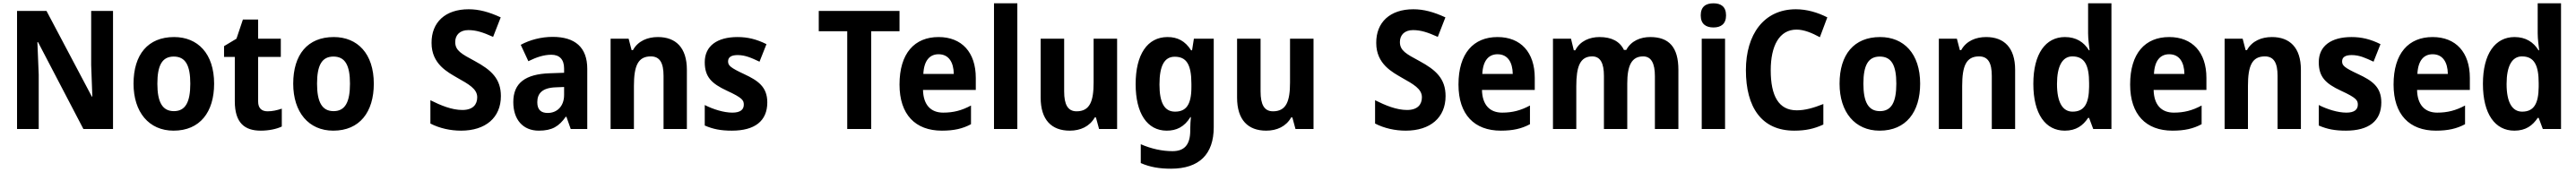

<svg xmlns="http://www.w3.org/2000/svg" viewBox="-20 -780 15569 1040"><path d="M663 0V-714H531V-387C533 -326 535 -272 538 -196H535L261 -714H83V0H214V-328C211 -389 209 -449 206 -525H210L484 0Z M1274 -274C1274 -456 1175 -556 1032 -556C874 -556 787 -450 787 -274C787 -102 880 10 1029 10C1189 10 1274 -103 1274 -274ZM931 -274C931 -385 960 -438 1030 -438C1101 -438 1130 -385 1130 -274C1130 -163 1101 -108 1031 -108C961 -108 931 -163 931 -274Z M1597 -107C1561 -107 1540 -126 1540 -166V-436H1677V-546H1540V-662H1448L1409 -546L1334 -501V-436H1399V-168C1399 -36 1459 10 1556 10C1605 10 1652 0 1683 -15V-123C1653 -113 1626 -107 1597 -107Z M2239 -274C2239 -456 2140 -556 1997 -556C1839 -556 1752 -450 1752 -274C1752 -102 1845 10 1994 10C2154 10 2239 -103 2239 -274ZM1896 -274C1896 -385 1925 -438 1995 -438C2066 -438 2095 -385 2095 -274C2095 -163 2066 -108 1996 -108C1926 -108 1896 -163 1896 -274Z M3007 -199C3007 -304 2949 -357 2849 -411C2769 -454 2731 -474 2731 -526C2731 -569 2760 -598 2810 -598C2857 -598 2898 -585 2960 -557L3006 -675C2934 -708 2875 -724 2812 -724C2671 -724 2587 -645 2588 -520C2588 -392 2687 -343 2743 -310C2812 -271 2864 -243 2864 -192C2864 -149 2839 -115 2774 -115C2710 -115 2643 -143 2581 -174V-33C2637 -4 2703 10 2766 10C2915 10 3007 -69 3007 -199Z M3320 -557C3251 -557 3182 -539 3127 -509L3173 -410C3222 -434 3266 -449 3312 -449C3361 -449 3389 -421 3389 -366V-340L3302 -337C3156 -332 3082 -279 3082 -163C3082 -56 3141 10 3236 10C3317 10 3358 -16 3399 -74H3403L3429 0H3529V-364C3529 -494 3455 -557 3320 -557ZM3338 -252 3389 -254V-206C3389 -137 3346 -97 3290 -97C3251 -97 3227 -115 3227 -162C3227 -215 3257 -249 3338 -252Z M3956 -556C3894 -556 3836 -533 3805 -477H3797L3779 -546H3670V0H3811V-260C3811 -381 3835 -439 3913 -439C3968 -439 3990 -399 3990 -321V0H4131V-358C4131 -493 4063 -556 3956 -556Z M4617 -161C4617 -255 4560 -293 4479 -331C4393 -371 4380 -384 4380 -409C4380 -434 4399 -447 4438 -447C4485 -447 4523 -429 4570 -407L4612 -513C4552 -543 4498 -556 4437 -556C4315 -556 4239 -503 4239 -404C4239 -315 4280 -275 4372 -232C4468 -188 4475 -173 4475 -147C4475 -118 4455 -99 4406 -99C4354 -99 4290 -119 4239 -145V-21C4290 1 4336 10 4403 10C4541 10 4617 -48 4617 -161Z M5245 0V-591H5416V-714H4928V-591H5100V0Z M5652 -556C5507 -556 5416 -458 5416 -269C5416 -87 5512 10 5672 10C5745 10 5798 -2 5848 -29V-142C5792 -112 5742 -99 5680 -99C5604 -99 5560 -147 5558 -236H5877V-309C5877 -464 5792 -556 5652 -556ZM5652 -452C5714 -452 5743 -403 5744 -333H5560C5564 -417 5601 -452 5652 -452Z M6128 0V-760H5987V0Z M6731 -546H6589V-281C6589 -169 6567 -107 6486 -107C6433 -107 6411 -148 6411 -227V-546H6269V-190C6269 -55 6335 10 6445 10C6509 10 6565 -15 6596 -70H6603L6622 0H6731Z M7036 -556C6914 -556 6843 -451 6843 -271C6843 -96 6912 10 7031 10C7089 10 7137 -12 7174 -72H7177C7175 -52 7173 -25 7173 -1V9C7173 96 7137 134 7066 134C7004 134 6938 120 6874 92V206C6931 231 6989 240 7056 240C7228 240 7315 152 7315 -11V-546H7195L7184 -476H7178C7142 -533 7095 -556 7036 -556ZM7079 -437C7149 -437 7180 -392 7180 -273V-253C7180 -144 7146 -105 7081 -105C7017 -105 6987 -159 6987 -269C6987 -383 7017 -437 7079 -437Z M7918 -546H7776V-281C7776 -169 7754 -107 7673 -107C7620 -107 7598 -148 7598 -227V-546H7456V-190C7456 -55 7522 10 7632 10C7696 10 7752 -15 7783 -70H7790L7809 0H7918Z M8716 -199C8716 -304 8658 -357 8558 -411C8478 -454 8440 -474 8440 -526C8440 -569 8469 -598 8519 -598C8566 -598 8607 -585 8669 -557L8715 -675C8643 -708 8584 -724 8521 -724C8380 -724 8296 -645 8297 -520C8297 -392 8396 -343 8452 -310C8521 -271 8573 -243 8573 -192C8573 -149 8548 -115 8483 -115C8419 -115 8352 -143 8290 -174V-33C8346 -4 8412 10 8475 10C8624 10 8716 -69 8716 -199Z M9030 -556C8885 -556 8794 -458 8794 -269C8794 -87 8890 10 9050 10C9123 10 9176 -2 9226 -29V-142C9170 -112 9120 -99 9058 -99C8982 -99 8938 -147 8936 -236H9255V-309C9255 -464 9170 -556 9030 -556ZM9030 -452C9092 -452 9121 -403 9122 -333H8938C8942 -417 8979 -452 9030 -452Z M9953 -556C9894 -556 9837 -533 9808 -478H9794C9769 -530 9719 -556 9646 -556C9588 -556 9529 -533 9500 -476H9491L9474 -546H9365V0H9506V-259C9506 -376 9528 -439 9602 -439C9651 -439 9673 -399 9673 -321V0H9814V-275C9814 -383 9840 -439 9910 -439C9959 -439 9981 -397 9981 -320V0H10123V-358C10123 -495 10066 -556 9953 -556Z M10335 -760C10289 -760 10258 -740 10258 -687C10258 -635 10289 -614 10335 -614C10380 -614 10411 -635 10411 -687C10411 -740 10380 -760 10335 -760ZM10405 -546H10264V0H10405Z M10837 -601C10882 -601 10930 -581 10978 -555L11023 -675C10964 -705 10899 -724 10833 -724C10639 -724 10531 -571 10531 -356C10531 -131 10626 10 10823 10C10891 10 10943 -1 10999 -27V-151C10938 -127 10889 -113 10838 -113C10729 -113 10681 -200 10681 -355C10681 -503 10733 -601 10837 -601Z M11584 -274C11584 -456 11485 -556 11342 -556C11184 -556 11097 -450 11097 -274C11097 -102 11190 10 11339 10C11499 10 11584 -103 11584 -274ZM11241 -274C11241 -385 11270 -438 11340 -438C11411 -438 11440 -385 11440 -274C11440 -163 11411 -108 11341 -108C11271 -108 11241 -163 11241 -274Z M11983 -556C11921 -556 11863 -533 11832 -477H11824L11806 -546H11697V0H11838V-260C11838 -381 11862 -439 11940 -439C11995 -439 12017 -399 12017 -321V0H12158V-358C12158 -493 12090 -556 11983 -556Z M12458 10C12527 10 12568 -21 12599 -67H12605L12630 0H12740V-760H12599V-579C12599 -542 12605 -504 12608 -476H12604C12574 -525 12527 -556 12459 -556C12343 -556 12268 -456 12268 -273C12268 -90 12342 10 12458 10ZM12505 -105C12445 -105 12411 -161 12411 -272C12411 -381 12444 -439 12504 -439C12579 -439 12605 -384 12605 -277V-255C12604 -153 12576 -105 12505 -105Z M13089 -556C12944 -556 12853 -458 12853 -269C12853 -87 12949 10 13109 10C13182 10 13235 -2 13285 -29V-142C13229 -112 13179 -99 13117 -99C13041 -99 12997 -147 12995 -236H13314V-309C13314 -464 13229 -556 13089 -556ZM13089 -452C13151 -452 13180 -403 13181 -333H12997C13001 -417 13038 -452 13089 -452Z M13710 -556C13648 -556 13590 -533 13559 -477H13551L13533 -546H13424V0H13565V-260C13565 -381 13589 -439 13667 -439C13722 -439 13744 -399 13744 -321V0H13885V-358C13885 -493 13817 -556 13710 -556Z M14371 -161C14371 -255 14314 -293 14233 -331C14147 -371 14134 -384 14134 -409C14134 -434 14153 -447 14192 -447C14239 -447 14277 -429 14324 -407L14366 -513C14306 -543 14252 -556 14191 -556C14069 -556 13993 -503 13993 -404C13993 -315 14034 -275 14126 -232C14222 -188 14229 -173 14229 -147C14229 -118 14209 -99 14160 -99C14108 -99 14044 -119 13993 -145V-21C14044 1 14090 10 14157 10C14295 10 14371 -48 14371 -161Z M14681 -556C14536 -556 14445 -458 14445 -269C14445 -87 14541 10 14701 10C14774 10 14827 -2 14877 -29V-142C14821 -112 14771 -99 14709 -99C14633 -99 14589 -147 14587 -236H14906V-309C14906 -464 14821 -556 14681 -556ZM14681 -452C14743 -452 14772 -403 14773 -333H14589C14593 -417 14630 -452 14681 -452Z M15175 10C15244 10 15285 -21 15316 -67H15322L15347 0H15457V-760H15316V-579C15316 -542 15322 -504 15325 -476H15321C15291 -525 15244 -556 15176 -556C15060 -556 14985 -456 14985 -273C14985 -90 15059 10 15175 10ZM15222 -105C15162 -105 15128 -161 15128 -272C15128 -381 15161 -439 15221 -439C15296 -439 15322 -384 15322 -277V-255C15321 -153 15293 -105 15222 -105Z"/></svg>

Font: Noto Sans Telugu SemiCondensed
Style: Bold
Weight: 700
Width: 4
Designer: Jelle Bosma - Monotype Design Team
Foundry: Monotype Imaging Inc.
Version: Version 2.005